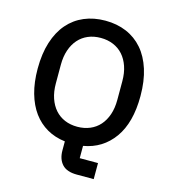

<svg xmlns="http://www.w3.org/2000/svg" viewBox="-127 -812 965 1086"><g transform="rotate(15 356.0 -268.5)"><path d="M523 173H424Q365 173 337.5 143Q310 113 310 62V9Q251 2 204 -25Q157 -52 124 -97Q91 -142 73 -205.5Q55 -269 55 -349Q55 -437 76.5 -504.5Q98 -572 137.5 -617.5Q177 -663 232.5 -686.5Q288 -710 356 -710Q424 -710 479.5 -686.5Q535 -663 574.5 -617.5Q614 -572 635.5 -504.5Q657 -437 657 -349Q657 -193 592 -102.5Q527 -12 416 7V79H523ZM356 -89Q396 -89 429.5 -103Q463 -117 486.5 -143.5Q510 -170 523 -208Q536 -246 536 -294V-404Q536 -452 523 -490Q510 -528 486.5 -554.5Q463 -581 429.5 -595Q396 -609 356 -609Q315 -609 282 -595Q249 -581 225.5 -554.5Q202 -528 189 -490Q176 -452 176 -404V-294Q176 -246 189 -208Q202 -170 225.5 -143.5Q249 -117 282 -103Q315 -89 356 -89Z"/></g></svg>

Font: IBM Plex Sans Arabic Medium
Style: Regular
Weight: 500
Designer: Mike Abbink, Paul van der Laan, Pieter van Rosmalen, Wael Morcos, Khajak Apelian
Foundry: Bold Monday
Version: Version 1.1